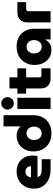

<svg xmlns="http://www.w3.org/2000/svg" viewBox="1061 -1866 818 2980"><g transform="rotate(-90 1470.0 -376.0)"><path d="M329 0Q242 0 175 -31Q108 -62 70 -120Q32 -178 32 -257Q32 -344 69 -404.5Q106 -465 166.5 -496Q227 -527 298 -527Q373 -527 429 -495.5Q485 -464 515.5 -407Q546 -350 546 -274Q546 -258 544 -237.5Q542 -217 539 -203H212Q220 -170 248 -154Q276 -138 319 -138H489V0ZM206 -304H382Q381 -340 359 -365Q337 -390 296 -390Q254 -390 232 -364.5Q210 -339 206 -304Z M891 13Q975 13 1038.5 -21.5Q1102 -56 1137 -119Q1172 -182 1172 -267V-730H998V-467H994Q971 -496 935 -511.5Q899 -527 856 -527Q785 -527 729.5 -494.5Q674 -462 642 -403Q610 -344 610 -266Q610 -184 644 -121Q678 -58 741 -22.5Q804 13 891 13ZM891 -138Q844 -138 815.5 -172Q787 -206 787 -257Q787 -307 815.5 -340Q844 -373 891 -373Q937 -373 966 -340Q995 -307 995 -257Q995 -206 966 -172Q937 -138 891 -138Z M1269 0V-515H1443V0ZM1356 -571Q1316 -571 1287.5 -600Q1259 -629 1259 -668Q1259 -708 1287.5 -736.5Q1316 -765 1356 -765Q1396 -765 1424.5 -736.5Q1453 -708 1453 -668Q1453 -629 1424.5 -600Q1396 -571 1356 -571Z M1743 0Q1669 0 1628 -41.5Q1587 -83 1587 -155V-379H1506V-515H1587V-638H1760V-515H1899V-379H1760V-168Q1760 -157 1768 -149.5Q1776 -142 1787 -142H1899V0Z M2182 13Q2115 13 2063 -21Q2011 -55 1981.5 -114.5Q1952 -174 1952 -250Q1952 -330 1987.5 -393Q2023 -456 2087.5 -491.5Q2152 -527 2238 -527Q2323 -527 2385 -492Q2447 -457 2480.5 -395.5Q2514 -334 2514 -256V0H2347V-80H2343Q2321 -39 2282.5 -13Q2244 13 2182 13ZM2234 -138Q2281 -138 2309.5 -172Q2338 -206 2338 -257Q2338 -307 2309.5 -340Q2281 -373 2234 -373Q2187 -373 2158.5 -340Q2130 -307 2130 -257Q2130 -206 2158.5 -172Q2187 -138 2234 -138Z M2612 0V-360Q2612 -432 2653.5 -473.5Q2695 -515 2769 -515H2927V-379H2822Q2806 -379 2796 -369Q2786 -359 2786 -343V0Z"/></g></svg>

Font: MuseoModerno ExtraBold
Style: Regular
Weight: 800
Designer: Pablo Cosgaya, Héctor Gatti, Marcela Romero, and the Authors of The MuseoModerno Project.
Foundry: Omnibus-Type Team
Version: Version 1.001